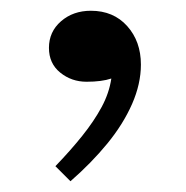

<svg xmlns="http://www.w3.org/2000/svg" viewBox="-20 -140 345 357"><path d="M111 197 83 169Q111 140 133 112.5Q155 85 169 59Q183 33 187 6Q178 9 166.5 10.5Q155 12 141 12Q113 12 92 -5Q71 -22 71 -51Q71 -81 93.5 -100.5Q116 -120 149 -120Q191 -120 216.5 -91.5Q242 -63 242 -20Q242 16 225.5 53.5Q209 91 179.5 127Q150 163 111 197Z"/></svg>

Font: BioRhyme
Style: Regular
Weight: 400
Designer: Aoife Mooney
Foundry: Aoife Mooney Type
Version: Version 1.600;gftools[0.9.33]